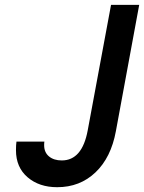

<svg xmlns="http://www.w3.org/2000/svg" viewBox="-20 -759 594 792"><path d="M47.9 -174.8H163.1Q162.1 -169.9 162.1 -160.2Q162.1 -130.4 182.1 -113.8Q202.1 -97.2 234.9 -97.2Q318.8 -97.2 341.8 -221.2L438 -738.8H554.2L458 -217.8Q438 -108.9 373.8 -47.9Q309.6 13.2 215.8 13.2Q141.6 13.2 93.8 -27.8Q45.9 -68.8 45.9 -139.2Q45.9 -161.6 47.9 -174.8Z"/></svg>

Font: Involve SemiBold Oblique
Style: Italic
Weight: 600
Italic angle: -10.5°
Designer: Stefan Peev
Foundry: Context Ltd.
Version: Version 1.001